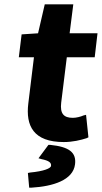

<svg xmlns="http://www.w3.org/2000/svg" viewBox="-20 -645 471 888"><path d="M381 -6 389 -10 378 -114 366 -111C353 -105 332 -100 317 -100C275 -100 257 -119 263 -170L289 -380H418L431 -491H302L319 -625H187L156 -491L80 -486L67 -380H137L111 -167C98 -63 135 12 275 12C316 12 353 3 381 -6ZM158 87 172 91C206 98 218 107 216 122C215 134 182 147 119 153L109 155L115 223H125C226 217 318 188 327 115C334 60 300 34 212 25H204Z"/></svg>

Font: Falling Sky
Style: SeBdObl
Weight: 600
Designer: Paul D. Hunt
Foundry: Adobe Systems Incorporated
Version: Version 1.02